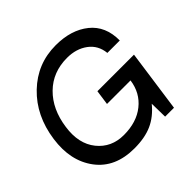

<svg xmlns="http://www.w3.org/2000/svg" viewBox="-185 -943 1135 1135"><g transform="rotate(-45 382.0 -375.5)"><path d="M713.9 -389.2 699.2 -284.2 659.2 0H585L583 -109.9Q534.2 -49.8 473.1 -22.5Q412.1 4.9 324.2 4.9Q164.1 4.9 83.5 -102.5Q2.9 -210 25.9 -372.1Q49.8 -543 160.9 -649.4Q272 -755.9 425.8 -755.9Q554.7 -755.9 634.8 -691.4Q714.8 -627 713.9 -507.8H609.9Q603 -577.6 550 -616.7Q497.1 -655.8 420.9 -655.8Q301.8 -655.8 223.4 -578.9Q145 -502 127 -372.1Q108.9 -248 170.4 -171.6Q231.9 -95.2 335.9 -95.2Q442.9 -95.2 511 -149.7Q579.1 -204.1 591.8 -295.9H395L408.2 -389.2Z"/></g></svg>

Font: Oakes Grotesk
Style: Medium Italic
Weight: 500
Designer: Samuel Oakes
Foundry: Samuel Oakes
Version: Version 1.0 | wf-rip DC20170320